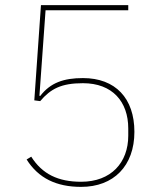

<svg xmlns="http://www.w3.org/2000/svg" viewBox="-20 -718 640 750"><path d="M481 -698H140L114 -326L137 -323C178 -371 219 -393 304 -393C419 -393 481 -321 481 -216V-188C481 -83 414 -8 297 -8C207 -8 145 -38 102 -106L84 -95C130 -22 200 12 297 12C424 12 505 -70 505 -203C505 -334 431 -413 304 -413C229 -413 177 -395 137 -343L134 -344L158 -678H481Z"/></svg>

Font: IBM Plex Thai Thin
Style: Regular
Weight: 100
Designer: Mike Abbink, Paul van der Laan, Pieter van Rosmalen, Ben Mitchell, Mark Frömberg
Foundry: Bold Monday
Version: Version 1.0